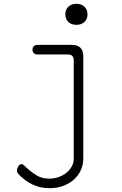

<svg xmlns="http://www.w3.org/2000/svg" viewBox="-20 -765 640 1005"><path d="M366 -450Q366 -465 358.5 -472.5Q351 -480 336 -480H175Q164 -480 157 -487Q150 -494 150 -505Q150 -516 157 -523Q164 -530 175 -530H356Q386 -530 401 -515Q416 -500 416 -470V63Q416 98 402.5 127Q389 156 365 176.5Q341 197 309 208.5Q277 220 239 220Q206 220 180 212Q154 204 133.5 192Q113 180 98.5 167Q84 154 75 144Q71 140 70 135Q69 130 69 127Q69 117 76 105.5Q83 94 92 94Q97 94 103 98.5Q109 103 117 111Q145 137 172.5 153.5Q200 170 237 170Q263 170 286.5 162Q310 154 327.5 139.5Q345 125 355.5 106.5Q366 88 366 67ZM380 -635Q354 -635 338 -650Q322 -665 322 -690Q322 -715 338 -730Q354 -745 380 -745Q406 -745 422 -730Q438 -715 438 -690Q438 -665 422 -650Q406 -635 380 -635Z"/></svg>

Font: Maple Mono Thin
Style: Regular
Weight: 250
Monospace: yes
Designer: subframe7536
Version: Version 7.000